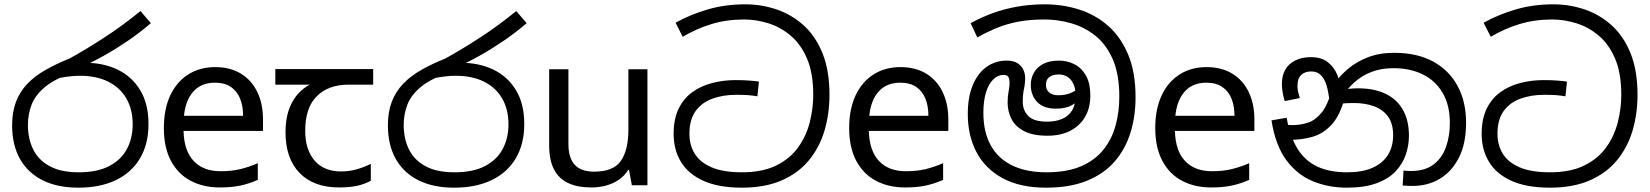

<svg xmlns="http://www.w3.org/2000/svg" viewBox="-20 -856 7621 887"><path d="M342 11Q246 11 177.5 -23Q109 -57 72.5 -121.5Q36 -186 36 -277Q36 -339 54 -386Q72 -433 106.5 -469Q141 -505 190.5 -533Q240 -561 302 -586Q378 -628 462.5 -683Q547 -738 629 -805L677 -749Q626 -705 570 -667Q514 -629 460.5 -599Q407 -569 362 -550L320 -521Q235 -493 189 -455Q143 -417 126 -372.5Q109 -328 109 -279Q109 -215 133.5 -165.5Q158 -116 210 -88Q262 -60 343 -60Q430 -60 485 -89Q540 -118 566.5 -168Q593 -218 593 -281Q593 -352 563 -402.5Q533 -453 478.5 -479.5Q424 -506 349 -506Q329 -506 305.5 -503.5Q282 -501 258.5 -496.5Q235 -492 214 -485L289 -555Q306 -562 326 -564Q346 -566 373 -566Q458 -566 524 -534Q590 -502 628 -439Q666 -376 666 -283Q666 -190 626.5 -124Q587 -58 514.5 -23.5Q442 11 342 11Z M974 -546Q1043 -546 1092.5 -516Q1142 -486 1168.5 -431.5Q1195 -377 1195 -304V-251H828Q830 -160 874.5 -112.5Q919 -65 999 -65Q1050 -65 1089.5 -74.5Q1129 -84 1171 -102V-25Q1130 -7 1090 1.5Q1050 10 995 10Q919 10 860.5 -21Q802 -52 769.5 -113.5Q737 -175 737 -264Q737 -352 766.5 -415Q796 -478 849.5 -512Q903 -546 974 -546ZM973 -474Q910 -474 873.5 -433.5Q837 -393 830 -321H1103Q1103 -367 1089 -401Q1075 -435 1046.5 -454.5Q1018 -474 973 -474Z M1547 10Q1429 10 1364 -57Q1299 -124 1299 -245Q1299 -325 1328 -380.5Q1357 -436 1411 -465H1252V-537H1704V-465H1591Q1497 -465 1443.5 -411.5Q1390 -358 1390 -252Q1390 -165 1433 -114.5Q1476 -64 1556 -64Q1593 -64 1627 -73.5Q1661 -83 1693 -99V-21Q1664 -5 1629 2.5Q1594 10 1547 10Z M2078 11Q1982 11 1913.5 -23Q1845 -57 1808.5 -121.5Q1772 -186 1772 -277Q1772 -339 1790 -386Q1808 -433 1842.5 -469Q1877 -505 1926.5 -533Q1976 -561 2038 -586Q2114 -628 2198.5 -683Q2283 -738 2365 -805L2413 -749Q2362 -705 2306 -667Q2250 -629 2196.5 -599Q2143 -569 2098 -550L2056 -521Q1971 -493 1925 -455Q1879 -417 1862 -372.5Q1845 -328 1845 -279Q1845 -215 1869.5 -165.5Q1894 -116 1946 -88Q1998 -60 2079 -60Q2166 -60 2221 -89Q2276 -118 2302.5 -168Q2329 -218 2329 -281Q2329 -352 2299 -402.5Q2269 -453 2214.5 -479.5Q2160 -506 2085 -506Q2065 -506 2041.5 -503.5Q2018 -501 1994.5 -496.5Q1971 -492 1950 -485L2025 -555Q2042 -562 2062 -564Q2082 -566 2109 -566Q2194 -566 2260 -534Q2326 -502 2364 -439Q2402 -376 2402 -283Q2402 -190 2362.5 -124Q2323 -58 2250.5 -23.5Q2178 11 2078 11Z M2971 -536V0H2899L2886 -71H2882Q2865 -43 2838 -25Q2811 -7 2779 1.5Q2747 10 2712 10Q2648 10 2604.5 -10.5Q2561 -31 2539 -74Q2517 -117 2517 -185V-536H2606V-191Q2606 -127 2635 -95Q2664 -63 2725 -63Q2814 -63 2848.5 -113Q2883 -163 2883 -257V-536Z M3407 11Q3300 11 3230 -20.5Q3160 -52 3126 -108Q3092 -164 3092 -238Q3092 -306 3115 -353.5Q3138 -401 3178 -430Q3218 -459 3270 -472.5Q3322 -486 3379 -486Q3411 -486 3439 -484Q3467 -482 3486 -479L3479 -411Q3456 -415 3435.5 -416.5Q3415 -418 3380 -418Q3321 -418 3272 -400.5Q3223 -383 3194 -343.5Q3165 -304 3165 -238Q3165 -186 3189.5 -146Q3214 -106 3267.5 -83Q3321 -60 3407 -60Q3502 -60 3566 -91.5Q3630 -123 3667.5 -175.5Q3705 -228 3721 -291.5Q3737 -355 3737 -418Q3737 -519 3708 -586Q3679 -653 3631.5 -692.5Q3584 -732 3528 -749Q3472 -766 3418 -766Q3336 -766 3266 -744.5Q3196 -723 3134 -686L3101 -751Q3167 -788 3248 -812Q3329 -836 3423 -836Q3498 -836 3567.5 -812.5Q3637 -789 3692.5 -739Q3748 -689 3780 -609.5Q3812 -530 3812 -418Q3812 -330 3789 -252.5Q3766 -175 3717 -115.5Q3668 -56 3591 -22.5Q3514 11 3407 11Z M4140 -546Q4209 -546 4258.5 -516Q4308 -486 4334.5 -431.5Q4361 -377 4361 -304V-251H3994Q3996 -160 4040.5 -112.5Q4085 -65 4165 -65Q4216 -65 4255.5 -74.5Q4295 -84 4337 -102V-25Q4296 -7 4256 1.5Q4216 10 4161 10Q4085 10 4026.5 -21Q3968 -52 3935.5 -113.5Q3903 -175 3903 -264Q3903 -352 3932.5 -415Q3962 -478 4015.5 -512Q4069 -546 4140 -546ZM4139 -474Q4076 -474 4039.5 -433.5Q4003 -393 3996 -321H4269Q4269 -367 4255 -401Q4241 -435 4212.5 -454.5Q4184 -474 4139 -474Z M4812 11Q4693 11 4612.5 -32.5Q4532 -76 4491.5 -152.5Q4451 -229 4451 -329Q4451 -409 4474.5 -464Q4498 -519 4538.5 -547.5Q4579 -576 4630 -576Q4664 -576 4682.5 -563Q4701 -550 4708.5 -532Q4716 -514 4716 -498Q4716 -470 4710.5 -445Q4705 -420 4705 -385Q4705 -346 4730.5 -320Q4756 -294 4818 -294Q4857 -294 4886.5 -306.5Q4916 -319 4932.5 -345.5Q4949 -372 4949 -414Q4949 -460 4928 -486Q4907 -512 4871 -512Q4843 -512 4827.5 -500Q4812 -488 4812 -464Q4812 -442 4827 -429Q4842 -416 4868 -416Q4900 -416 4923 -425Q4946 -434 4973 -455L4986 -410Q4962 -388 4933.5 -371Q4905 -354 4857 -354Q4802 -354 4772 -384.5Q4742 -415 4742 -464Q4742 -493 4755.5 -518.5Q4769 -544 4798 -560Q4827 -576 4873 -576Q4908 -576 4941 -560.5Q4974 -545 4995.5 -509.5Q5017 -474 5017 -413Q5017 -357 4992.5 -315.5Q4968 -274 4924 -251.5Q4880 -229 4819 -229Q4751 -229 4710.5 -250.5Q4670 -272 4652.5 -307Q4635 -342 4635 -382Q4635 -411 4639.5 -433.5Q4644 -456 4644 -475Q4644 -489 4639 -499.5Q4634 -510 4616 -510Q4590 -510 4568.5 -489Q4547 -468 4535 -429Q4523 -390 4523 -335Q4523 -246 4557 -184.5Q4591 -123 4656.5 -91.5Q4722 -60 4814 -60Q4910 -60 4974.5 -88Q5039 -116 5078 -165Q5117 -214 5134 -277Q5151 -340 5151 -409Q5151 -513 5120.5 -582.5Q5090 -652 5039 -692Q4988 -732 4927 -749Q4866 -766 4806 -766Q4738 -766 4685 -756Q4632 -746 4586.5 -727.5Q4541 -709 4495 -683L4464 -749Q4511 -775 4564 -794.5Q4617 -814 4677.5 -825Q4738 -836 4806 -836Q4890 -836 4965.5 -812Q5041 -788 5099.5 -736.5Q5158 -685 5192 -603.5Q5226 -522 5226 -407Q5226 -319 5202.5 -243Q5179 -167 5129.5 -110Q5080 -53 5001.5 -21Q4923 11 4812 11Z M5554 -546Q5623 -546 5672.5 -516Q5722 -486 5748.5 -431.5Q5775 -377 5775 -304V-251H5408Q5410 -160 5454.5 -112.5Q5499 -65 5579 -65Q5630 -65 5669.5 -74.5Q5709 -84 5751 -102V-25Q5710 -7 5670 1.5Q5630 10 5575 10Q5499 10 5440.5 -21Q5382 -52 5349.5 -113.5Q5317 -175 5317 -264Q5317 -352 5346.5 -415Q5376 -478 5429.5 -512Q5483 -546 5554 -546ZM5553 -474Q5490 -474 5453.5 -433.5Q5417 -393 5410 -321H5683Q5683 -367 5669 -401Q5655 -435 5626.5 -454.5Q5598 -474 5553 -474Z M6202 11Q6117 11 6044.5 -19Q5972 -49 5922 -117Q5872 -185 5854 -300L5924 -312Q5940 -224 5974.5 -168.5Q6009 -113 6065.5 -86.5Q6122 -60 6204 -60Q6273 -60 6320 -80.5Q6367 -101 6391.5 -139.5Q6416 -178 6416 -231Q6416 -285 6392.5 -317.5Q6369 -350 6328 -365Q6287 -380 6236 -380Q6202 -380 6176 -377.5Q6150 -375 6124 -368L6129 -420Q6148 -429 6178 -438.5Q6208 -448 6254 -448Q6328 -448 6380.5 -423Q6433 -398 6461 -349Q6489 -300 6489 -229Q6489 -185 6474.5 -142Q6460 -99 6427.5 -64.5Q6395 -30 6339.5 -9.5Q6284 11 6202 11ZM6507 3Q6494 3 6483.5 2.5Q6473 2 6460 1L6464 -68Q6470 -67 6481.5 -66.5Q6493 -66 6498 -66Q6563 -66 6602.5 -96Q6642 -126 6660 -176.5Q6678 -227 6678 -288Q6678 -370 6645 -426.5Q6612 -483 6553.5 -512Q6495 -541 6418 -541Q6360 -541 6315.5 -523.5Q6271 -506 6238 -476.5Q6205 -447 6181 -410L6189 -392Q6167 -317 6129.5 -277.5Q6092 -238 6043.5 -224Q5995 -210 5939 -210Q5929 -210 5913.5 -212.5Q5898 -215 5886 -221L5887 -286Q5901 -282 5919.5 -280Q5938 -278 5950 -278Q5987 -278 6021.5 -289Q6056 -300 6085 -335Q6114 -370 6133 -443L6143 -467Q6168 -504 6206.5 -537Q6245 -570 6298.5 -591Q6352 -612 6420 -612Q6528 -612 6602 -571Q6676 -530 6714.5 -457.5Q6753 -385 6753 -289Q6753 -193 6720 -128Q6687 -63 6631.5 -30Q6576 3 6507 3ZM6036 -592Q6085 -592 6114.5 -568.5Q6144 -545 6158.5 -509Q6173 -473 6176 -434L6121 -398Q6117 -432 6108.5 -461Q6100 -490 6083 -508Q6066 -526 6037 -526Q6009 -526 5991.5 -510Q5974 -494 5974 -459Q5974 -443 5977.5 -429.5Q5981 -416 5985 -403L5915 -389Q5909 -409 5905.5 -429.5Q5902 -450 5902 -467Q5902 -508 5918.5 -535.5Q5935 -563 5965.5 -577.5Q5996 -592 6036 -592Z M7140 11Q7033 11 6963 -20.5Q6893 -52 6859 -108Q6825 -164 6825 -238Q6825 -306 6848 -353.5Q6871 -401 6911 -430Q6951 -459 7003 -472.5Q7055 -486 7112 -486Q7144 -486 7172 -484Q7200 -482 7219 -479L7212 -411Q7189 -415 7168.5 -416.5Q7148 -418 7113 -418Q7054 -418 7005 -400.5Q6956 -383 6927 -343.5Q6898 -304 6898 -238Q6898 -186 6922.5 -146Q6947 -106 7000.5 -83Q7054 -60 7140 -60Q7235 -60 7299 -91.5Q7363 -123 7400.5 -175.5Q7438 -228 7454 -291.5Q7470 -355 7470 -418Q7470 -519 7441 -586Q7412 -653 7364.5 -692.5Q7317 -732 7261 -749Q7205 -766 7151 -766Q7069 -766 6999 -744.5Q6929 -723 6867 -686L6834 -751Q6900 -788 6981 -812Q7062 -836 7156 -836Q7231 -836 7300.5 -812.5Q7370 -789 7425.5 -739Q7481 -689 7513 -609.5Q7545 -530 7545 -418Q7545 -330 7522 -252.5Q7499 -175 7450 -115.5Q7401 -56 7324 -22.5Q7247 11 7140 11Z"/></svg>

Font: sinhala115
Style: Regular
Weight: 400
Designer: Jelle Bosma - Monotype Design Team
Foundry: Monotype Imaging Inc.
Version: Version 2.006